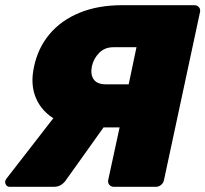

<svg xmlns="http://www.w3.org/2000/svg" viewBox="-29 -720 792 740"><path d="M410 0Q399 0 392.5 -7.5Q386 -15 388 -26L432 -229H316Q240 -229 186.5 -258.5Q133 -288 110 -341Q87 -394 102 -462Q117 -535 162 -588.5Q207 -642 278 -671Q349 -700 442 -700H720Q731 -700 737.5 -692.5Q744 -685 742 -674L603 -26Q601 -15 592 -7.5Q583 0 572 0ZM8 0Q0 0 -5 -6.5Q-10 -13 -9 -22Q-7 -27 -3 -33L191 -283L383 -247L226 -27Q220 -17 208 -8.5Q196 0 179 0ZM379 -395H467L497 -538H408Q375 -538 353.5 -516.5Q332 -495 325 -464Q319 -432 332.5 -413.5Q346 -395 379 -395Z"/></svg>

Font: Rubik Light ExtraBold
Style: Italic
Weight: 800
Italic angle: -12°
Version: Version 2.104